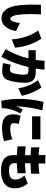

<svg xmlns="http://www.w3.org/2000/svg" viewBox="1421 -2255 918 3800"><g transform="rotate(90 1880.0 -355.0)"><path d="M746 -714Q818 -608 865 -473.5Q912 -339 923 -192L759 -130Q751 -268 707 -403.5Q663 -539 583 -653ZM266 -706Q263 -667 261 -622Q259 -577 258.5 -530Q258 -483 259.5 -434.5Q261 -386 264 -340Q267 -289 274 -244.5Q281 -200 292 -168Q303 -136 318.5 -117.5Q334 -99 354 -99Q369 -99 382 -114Q395 -129 405.5 -154.5Q416 -180 423.5 -215Q431 -250 436 -290L594 -215Q583 -146 560.5 -92Q538 -38 505 -1Q472 36 430.5 55.5Q389 75 341 75Q238 75 169 -14.5Q100 -104 82 -296Q71 -407 71 -515Q71 -623 74 -706Z M1307 -459Q1275 -320 1225 -185Q1175 -50 1106 77L952 -6Q1015 -109 1061 -223Q1107 -337 1136 -459H974V-603H1165Q1172 -646 1176.5 -689.5Q1181 -733 1184 -777H1359Q1355 -734 1349.5 -690.5Q1344 -647 1336 -603H1421Q1515 -603 1566.5 -552.5Q1618 -502 1618 -398Q1618 -310 1605 -216.5Q1592 -123 1560 -39Q1540 13 1493 37Q1446 61 1380 61Q1344 61 1303.5 56.5Q1263 52 1229 43L1261 -110Q1314 -93 1352 -93Q1375 -93 1392.5 -101Q1410 -109 1419 -130Q1428 -152 1435.5 -181.5Q1443 -211 1448 -244Q1453 -277 1455.5 -311Q1458 -345 1458 -376Q1458 -424 1438.5 -441.5Q1419 -459 1377 -459ZM1712 -717Q1769 -636 1812 -533.5Q1855 -431 1877 -328L1729 -259Q1711 -366 1669 -468Q1627 -570 1567 -647Z M2164 -734Q2130 -609 2110 -480Q2090 -351 2083 -206Q2092 -243 2110 -280.5Q2128 -318 2148 -346L2226 -300Q2206 -268 2189.5 -231.5Q2173 -195 2160 -156.5Q2147 -118 2138 -80Q2129 -42 2125 -8Q2123 12 2122.5 30Q2122 48 2124 68L1977 80Q1959 14 1948 -80Q1937 -174 1937 -275Q1937 -382 1951 -507Q1965 -632 1997 -758ZM2737 -696V-531H2283V-696ZM2435 -266Q2417 -224 2417 -176Q2417 -131 2443.5 -115Q2470 -99 2524 -99Q2577 -99 2632.5 -109.5Q2688 -120 2737 -143L2772 24Q2715 43 2642.5 53.5Q2570 64 2500 64Q2443 64 2396 52Q2349 40 2315 15Q2281 -10 2262 -49Q2243 -88 2243 -142Q2243 -190 2250 -229.5Q2257 -269 2269 -304Z M3419 -513Q3369 -507 3317 -504Q3265 -501 3211 -499V-390Q3311 -393 3409 -405V-243Q3360 -238 3310.5 -234.5Q3261 -231 3210 -229V-182Q3210 -126 3242 -100Q3274 -74 3356 -74Q3447 -74 3490.5 -104Q3534 -134 3534 -194Q3534 -248 3512.5 -295Q3491 -342 3453 -380L3610 -445Q3658 -394 3682 -327Q3706 -260 3706 -184Q3706 -53 3614.5 15.5Q3523 84 3351 84Q3280 84 3224 70Q3168 56 3129 27Q3090 -2 3070 -47.5Q3050 -93 3050 -156V-230Q3005 -232 2962 -235Q2919 -238 2876 -243V-405Q2919 -400 2962.5 -396Q3006 -392 3051 -390L3052 -501Q2972 -504 2896 -513V-675Q2934 -670 2972 -666.5Q3010 -663 3048 -661L3049 -794H3215V-659Q3266 -661 3317 -664.5Q3368 -668 3419 -675Z"/></g></svg>

Font: OA Gothic ExtraBold
Style: Regular
Weight: 800
Designer: Choi Chi-young, Lee Jaesang, Lee Juhyun, Han Dohee
Foundry: DDUNGSANG CORP.
Version: Version 1.000;Build 20210203